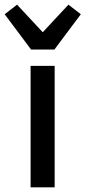

<svg xmlns="http://www.w3.org/2000/svg" viewBox="-61 -802 366 822"><path d="M70 0V-520H173V0ZM72 -590 -41 -741 12 -782 122 -664 232 -782 285 -741 172 -590Z"/></svg>

Font: IBM Plex Sans Condensed Medium
Style: Regular
Weight: 500
Width: 3
Designer: Mike Abbink, Paul van der Laan, Pieter van Rosmalen
Foundry: Bold Monday
Version: Version 1.3